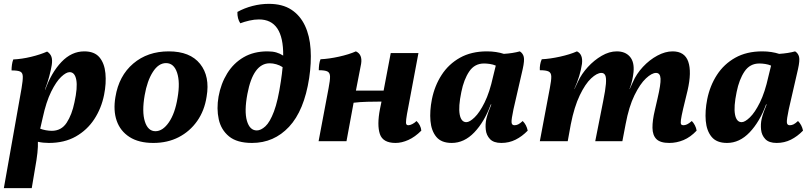

<svg xmlns="http://www.w3.org/2000/svg" viewBox="-22 -734 4219 998"><path d="M-2 244 90 -275Q97 -316 96.5 -336Q96 -356 83 -362Q70 -368 38 -368Q38 -382 40 -397Q42 -412 47 -425Q91 -427 139 -438.5Q187 -450 223 -466Q240 -455 245.5 -438.5Q251 -422 247 -396Q243 -371 234 -337Q225 -303 215 -278L212 -267H213Q245 -357 297.5 -412Q350 -467 416 -467Q469 -467 495 -436Q521 -405 526 -353Q531 -301 519 -241Q505 -171 468 -114.5Q431 -58 372 -24.5Q313 9 232 9Q202 9 175 3Q176 27 172.5 60.5Q169 94 160 143L143 244ZM200 -122 187 -65Q200 -60 216.5 -57Q233 -54 247 -54Q297 -54 324.5 -96Q352 -138 365 -202Q382 -279 374.5 -319Q367 -359 340 -359Q322 -359 296 -334.5Q270 -310 244 -257.5Q218 -205 200 -122Z M775 9Q699 9 651 -22Q603 -53 584.5 -106.5Q566 -160 578 -230Q596 -340 670.5 -403.5Q745 -467 855 -467Q966 -467 1018 -402Q1070 -337 1052 -232Q1041 -159 1003 -105Q965 -51 907 -21Q849 9 775 9ZM786 -52Q824 -52 856 -98.5Q888 -145 901 -226Q915 -306 898.5 -356Q882 -406 841 -406Q802 -406 772.5 -360Q743 -314 730 -239Q715 -153 731 -102.5Q747 -52 786 -52Z M1288 9Q1210 9 1168.5 -25Q1127 -59 1115 -114Q1103 -169 1114 -232Q1126 -299 1159 -352.5Q1192 -406 1244.5 -436.5Q1297 -467 1368 -467Q1395 -467 1414 -461.5Q1433 -456 1450 -445Q1452 -633 1324 -633Q1300 -633 1274 -627Q1248 -621 1227 -613Q1211 -637 1212 -672Q1248 -692 1290.5 -703Q1333 -714 1375 -714Q1446 -714 1492 -684Q1538 -654 1563 -601Q1588 -548 1592.5 -478Q1597 -408 1585 -328Q1559 -159 1480.5 -75Q1402 9 1288 9ZM1264 -246Q1247 -156 1261.5 -106Q1276 -56 1313 -56Q1334 -56 1357.5 -77.5Q1381 -99 1402 -154.5Q1423 -210 1438 -312Q1444 -351 1447 -385Q1432 -395 1414 -400Q1396 -405 1380 -405Q1294 -405 1264 -246Z M1634 0 1686 -276Q1694 -317 1693.5 -336.5Q1693 -356 1680 -362.5Q1667 -369 1635 -369Q1635 -383 1637 -398.5Q1639 -414 1644 -426Q1688 -428 1740 -439.5Q1792 -451 1828 -467Q1863 -451 1855 -402L1828 -263H1972L2009 -458H2153L2101 -181Q2092 -136 2089.5 -115Q2087 -94 2090 -88.5Q2093 -83 2101 -83Q2109 -83 2121 -89Q2133 -95 2143 -105Q2153 -96 2160 -82.5Q2167 -69 2168 -55Q2135 -22 2100.5 -6.5Q2066 9 2034 9Q1968 9 1952.5 -37.5Q1937 -84 1953 -167L1961 -206Q1927 -206 1887.5 -205Q1848 -204 1816 -200L1779 0Z M2680 -467Q2696 -457 2700.5 -438.5Q2705 -420 2695 -375L2647 -166Q2636 -114 2637 -98.5Q2638 -83 2652 -83Q2662 -83 2671.5 -87.5Q2681 -92 2695 -105Q2715 -85 2721 -55Q2692 -25 2658 -8Q2624 9 2584 9Q2544 9 2525 -11Q2506 -31 2503 -60Q2500 -89 2506 -116Q2510 -133 2517 -152.5Q2524 -172 2532 -191H2529Q2496 -101 2443.5 -46Q2391 9 2326 9Q2272 9 2246 -22.5Q2220 -54 2215.5 -105.5Q2211 -157 2223 -218Q2237 -288 2273.5 -344.5Q2310 -401 2369 -434Q2428 -467 2509 -467Q2534 -467 2556.5 -463.5Q2579 -460 2597 -454Q2644 -457 2680 -467ZM2376 -256Q2360 -179 2367.5 -139Q2375 -99 2402 -99Q2419 -99 2445 -124Q2471 -149 2497 -201.5Q2523 -254 2541 -336L2555 -393Q2541 -399 2524.5 -401.5Q2508 -404 2494 -404Q2445 -404 2417 -362.5Q2389 -321 2376 -256Z M3457 9Q3410 9 3390 -11Q3370 -31 3369.5 -69.5Q3369 -108 3382 -162L3396 -223Q3413 -295 3411.5 -325Q3410 -355 3388 -355Q3366 -355 3335.5 -326.5Q3305 -298 3276 -239Q3247 -180 3230 -89L3213 0H3072L3113 -207Q3125 -266 3127.5 -298Q3130 -330 3124 -342.5Q3118 -355 3104 -355Q3081 -355 3050.5 -326.5Q3020 -298 2991.5 -238.5Q2963 -179 2945 -88L2929 0H2784L2836 -276Q2844 -317 2843.5 -336.5Q2843 -356 2829.5 -362.5Q2816 -369 2784 -369Q2783 -382 2785.5 -397.5Q2788 -413 2794 -426Q2837 -428 2889 -439.5Q2941 -451 2977 -467Q3009 -452 3003 -402Q2998 -369 2988.5 -338Q2979 -307 2963 -271H2964L2983 -311Q3001 -350 3033.5 -385.5Q3066 -421 3105.5 -444Q3145 -467 3184 -467Q3228 -467 3252 -439.5Q3276 -412 3271 -359Q3269 -340 3264.5 -318.5Q3260 -297 3250 -271H3251L3268 -308Q3286 -350 3320 -386.5Q3354 -423 3395 -445Q3436 -467 3474 -467Q3537 -467 3555.5 -413.5Q3574 -360 3552 -264L3529 -169Q3520 -130 3517.5 -111.5Q3515 -93 3518.5 -88Q3522 -83 3530 -83Q3539 -83 3549 -87.5Q3559 -92 3574 -105Q3583 -96 3590 -82.5Q3597 -69 3599 -55Q3567 -21 3531 -6Q3495 9 3457 9Z M4111 -467Q4127 -457 4131.5 -438.5Q4136 -420 4126 -375L4078 -166Q4067 -114 4068 -98.5Q4069 -83 4083 -83Q4093 -83 4102.5 -87.5Q4112 -92 4126 -105Q4146 -85 4152 -55Q4123 -25 4089 -8Q4055 9 4015 9Q3975 9 3956 -11Q3937 -31 3934 -60Q3931 -89 3937 -116Q3941 -133 3948 -152.5Q3955 -172 3963 -191H3960Q3927 -101 3874.5 -46Q3822 9 3757 9Q3703 9 3677 -22.5Q3651 -54 3646.5 -105.5Q3642 -157 3654 -218Q3668 -288 3704.5 -344.5Q3741 -401 3800 -434Q3859 -467 3940 -467Q3965 -467 3987.5 -463.5Q4010 -460 4028 -454Q4075 -457 4111 -467ZM3807 -256Q3791 -179 3798.5 -139Q3806 -99 3833 -99Q3850 -99 3876 -124Q3902 -149 3928 -201.5Q3954 -254 3972 -336L3986 -393Q3972 -399 3955.5 -401.5Q3939 -404 3925 -404Q3876 -404 3848 -362.5Q3820 -321 3807 -256Z"/></svg>

Font: Vollkorn
Style: Bold Italic
Weight: 700
Italic angle: -11°
Designer: Friedrich Althausen
Foundry: Friedrich Althausen
Version: Version 5.000; ttfautohint (v1.8.3)